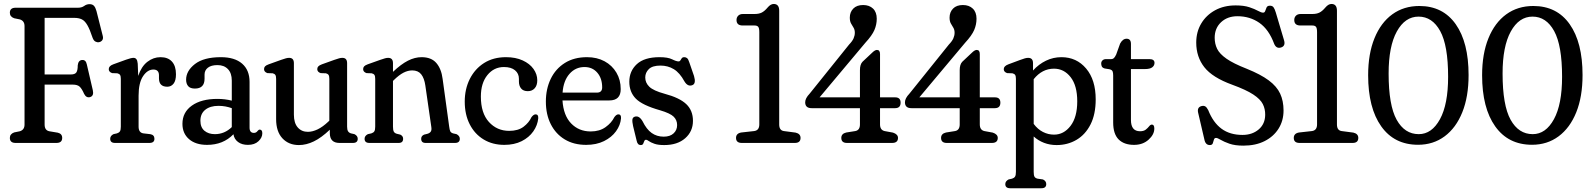

<svg xmlns="http://www.w3.org/2000/svg" viewBox="-20 -740 8248 994"><path d="M384 -700Q403 -700 415.8 -709.2Q428.5 -718.5 443.5 -718.5Q458.5 -718.5 466.5 -709.8Q474.5 -701 479.5 -682.5L512 -554Q515.5 -540.5 509.5 -532Q503.5 -523.5 492 -521.5Q483 -520 474 -524.8Q465 -529.5 459.5 -544Q445 -588 432 -610.2Q419 -632.5 403.2 -640Q387.5 -647.5 364.5 -647.5H211V-354.5H347Q368 -354.5 375.2 -365Q382.5 -375.5 382.5 -402Q385.5 -428 405 -429.5Q424.5 -431 429.5 -406.5L460.5 -273Q467 -244 447 -237.5Q427 -231.5 415.5 -254Q404 -280.5 392.5 -291.2Q381 -302 356.5 -302H211V-95Q211 -65.5 235 -60.5L279.5 -53Q302 -47.5 302 -26Q302 0 272 0H61Q31 0 31 -26Q31 -46.5 53.5 -54.5L83 -60.5Q107 -68 107 -95V-605Q107 -632 83 -639.5L53.5 -645.5Q31 -653.5 31 -674Q31 -700 61 -700Z M693 -410.5 695.5 -347Q712 -396 743 -420Q774 -444 811 -444Q849.5 -444 870.2 -421.2Q891 -398.5 891 -355.5Q891 -322.5 878.5 -306.8Q866 -291 846 -291Q803 -291 803 -334.5V-350Q803 -380 774 -380Q743.5 -380 720.5 -345.5Q697.5 -311 697.5 -244.5V-84.5Q697.5 -53 722.5 -49.5L757.5 -45.5Q779.5 -42 779.5 -21.5Q779.5 0 753.5 0H575.5Q550.5 0 550.5 -21.5Q550.5 -37 567.5 -45.5L585.5 -49.5Q596.5 -53 601 -60.2Q605.5 -67.5 605.5 -84.5V-331.5Q605.5 -346 601.5 -352Q597.5 -358 587.5 -360.5L560.5 -361.5Q543 -367.5 543 -382Q543 -398.5 566.5 -407L632.5 -431Q659 -440.5 671 -440.5Q680.5 -440.5 686 -433.8Q691.5 -427 693 -410.5Z M924.5 -99Q924.5 -158.5 973.2 -193.2Q1022 -228 1105.5 -228Q1145 -228 1180 -219V-322.5Q1180 -361.5 1160 -382.2Q1140 -403 1106 -403Q1073.5 -403 1056.2 -389.5Q1039 -376 1039 -354V-332.5Q1039 -281.5 989 -281.5Q965 -281.5 954.2 -294Q943.5 -306.5 943.5 -327.5Q943.5 -373 989.2 -408.5Q1035 -444 1123.5 -444Q1195 -444 1233.5 -410.5Q1272 -377 1272 -316V-79Q1272 -52 1294.5 -52Q1306.5 -52 1313.5 -62Q1319 -69 1324.5 -69Q1338 -69 1338 -50Q1338 -27.5 1318 -8.8Q1298 10 1263.5 10Q1232.5 10 1212.5 -4.8Q1192.5 -19.5 1188.5 -45Q1135.5 10 1052 10Q993 10 958.8 -19.5Q924.5 -49 924.5 -99ZM1017.5 -115Q1017.5 -80.5 1038.5 -63Q1059.5 -45.5 1092.5 -45.5Q1142.5 -45.5 1180 -82V-180Q1164.5 -185.5 1147.5 -188.8Q1130.5 -192 1111 -192Q1068 -192 1042.8 -171.8Q1017.5 -151.5 1017.5 -115Z M1409.5 -123V-331.5Q1409.5 -346 1405.5 -352Q1401.5 -358 1392 -360.5L1364.5 -361.5Q1347 -367.5 1347 -382Q1347 -390.5 1352 -396.2Q1357 -402 1371 -407L1435 -430Q1451.5 -436 1460.5 -438.2Q1469.5 -440.5 1477 -440.5Q1501.5 -440.5 1501.5 -413V-146.5Q1501.5 -103 1521.5 -80.2Q1541.5 -57.5 1574 -57.5Q1597.5 -57.5 1624.2 -70.2Q1651 -83 1680 -110.5L1685 -115.5V-331.5Q1685 -346 1681 -352Q1677 -358 1667.5 -360.5L1640 -361.5Q1622.5 -367.5 1622.5 -382Q1622.5 -390.5 1627.8 -396.2Q1633 -402 1646.5 -407L1710.5 -430Q1727 -436 1736 -438.2Q1745 -440.5 1752.5 -440.5Q1777 -440.5 1777 -413V-84.5Q1777 -68 1782 -60.2Q1787 -52.5 1797 -49.5L1815 -45.5Q1832 -37 1832 -21.5Q1832 0 1807 0H1737.5Q1687.5 0 1687.5 -51V-68.5Q1644 -27 1604.8 -8Q1565.5 11 1527.5 11Q1474.5 11 1442 -24Q1409.5 -59 1409.5 -123Z M2014.5 -413V-368Q2056 -407.5 2091.8 -425.8Q2127.5 -444 2162.5 -444Q2213 -444 2239 -413.8Q2265 -383.5 2271.5 -331.5L2305.5 -84.5Q2307.5 -68 2311 -60.5Q2314.5 -53 2325.5 -49.5L2343.5 -45.5Q2360.5 -36.5 2360.5 -21.5Q2360.5 0 2335.5 0H2183.5Q2160.5 0 2160.5 -21.5Q2160.5 -36.5 2175.5 -43L2193.5 -47.5Q2205 -51 2210.2 -58.8Q2215.5 -66.5 2213 -82.5L2182 -297.5Q2176.5 -335.5 2160.5 -355.5Q2144.5 -375.5 2114 -375.5Q2092 -375.5 2069 -363.8Q2046 -352 2019 -325.5L2014.5 -321V-84.5Q2014.5 -67 2018.5 -59Q2022.5 -51 2034 -47.5L2052.5 -43Q2067 -36 2067 -21.5Q2067 0 2044 0H1892.5Q1867.5 0 1867.5 -21.5Q1867.5 -37 1884.5 -45.5L1902.5 -49.5Q1913.5 -53 1918 -60.2Q1922.5 -67.5 1922.5 -84.5V-331.5Q1922.5 -346 1918.5 -352Q1914.5 -358 1904.5 -360.5L1877.5 -361.5Q1860 -367.5 1860 -382Q1860 -390.5 1865 -396.2Q1870 -402 1883.5 -407L1948 -430Q1964.5 -436 1973.5 -438.2Q1982.5 -440.5 1989.5 -440.5Q2014.5 -440.5 2014.5 -413Z M2761.5 -324.5Q2761.5 -297.5 2748 -282.8Q2734.5 -268 2712.5 -268Q2689.5 -268 2678 -281.8Q2666.5 -295.5 2666.5 -318.5V-332Q2666.5 -359.5 2646.2 -376.2Q2626 -393 2589 -393Q2537 -393 2503.2 -351.2Q2469.5 -309.5 2469.5 -240Q2469.5 -154.5 2511.2 -108.5Q2553 -62.5 2616 -62.5Q2662.5 -62.5 2690.5 -83.8Q2718.5 -105 2731.5 -133.5Q2742.5 -148 2753 -148Q2768 -148 2766.5 -127Q2763 -91.5 2741 -60Q2719 -28.5 2680.8 -9.2Q2642.5 10 2591 10Q2530 10 2483.8 -18Q2437.5 -46 2411.8 -96.5Q2386 -147 2386 -214Q2386 -279 2412.2 -331.2Q2438.5 -383.5 2486.2 -413.8Q2534 -444 2599.5 -444Q2649.5 -444 2686 -427.2Q2722.5 -410.5 2742 -383Q2761.5 -355.5 2761.5 -324.5Z M3193.5 -278.5Q3193.5 -220 3134.5 -220H2892Q2897 -142 2937 -100.8Q2977 -59.5 3038 -59.5Q3084 -59.5 3115 -81.8Q3146 -104 3160.5 -133.5Q3171 -148 3181.5 -148Q3196.5 -148 3195 -127Q3192 -92 3169.2 -60.5Q3146.5 -29 3107 -9.5Q3067.5 10 3014.5 10Q2950.5 10 2903.8 -18.2Q2857 -46.5 2831.5 -97Q2806 -147.5 2806 -214Q2806 -279.5 2831.2 -331.8Q2856.5 -384 2904.2 -414Q2952 -444 3019 -444Q3070.5 -444 3109.8 -422.8Q3149 -401.5 3171.2 -364Q3193.5 -326.5 3193.5 -278.5ZM3006 -393Q2959.5 -393 2928.2 -357.5Q2897 -322 2892.5 -260.5H3070Q3097.5 -260.5 3097.5 -287.5Q3097.5 -334.5 3072.2 -363.8Q3047 -393 3006 -393Z M3416 -32.5Q3449 -32.5 3467.2 -49.5Q3485.5 -66.5 3485.5 -92.5Q3485.5 -118 3467.8 -135.8Q3450 -153.5 3397.5 -169Q3305.5 -195 3271.8 -229.2Q3238 -263.5 3238 -317Q3238 -372 3277 -408Q3316 -444 3394.5 -444Q3437.5 -444 3459.5 -433Q3481.5 -422 3493.5 -422Q3499.5 -422 3502.5 -427.5Q3505.5 -433 3509.5 -438.5Q3513.5 -444 3523 -444Q3531 -444 3537.2 -438.8Q3543.5 -433.5 3548.5 -417.5L3573 -346.5Q3584.5 -307.5 3565 -299.5Q3541 -289.5 3523.5 -318.5Q3499 -363.5 3468.2 -382Q3437.5 -400.5 3399.5 -400.5Q3357.5 -400.5 3339 -382.2Q3320.5 -364 3320.5 -339Q3320.5 -311.5 3341.5 -291Q3362.5 -270.5 3421 -254.5Q3498 -234 3532.8 -201Q3567.5 -168 3567.5 -114.5Q3567.5 -59.5 3527.2 -24.2Q3487 11 3419 11Q3386.5 11 3367.8 4.2Q3349 -2.5 3339.2 -9.5Q3329.5 -16.5 3325 -16.5Q3318 -16.5 3315.5 -9.5Q3313 -2.5 3309.8 4.2Q3306.5 11 3297 11Q3280.5 11 3276 -11.5L3257.5 -87.5Q3252.5 -110.5 3254 -121.5Q3255.5 -132.5 3266.5 -136Q3288.5 -143 3306.5 -112.5Q3327 -70.5 3353.8 -51.5Q3380.5 -32.5 3416 -32.5Z M3825 -608Q3793 -608 3793 -636.5Q3793 -650 3801.8 -658.8Q3810.5 -667.5 3826 -667.5H3886Q3909 -667.5 3923.8 -675Q3938.5 -682.5 3954 -701Q3969.5 -719.5 3985.5 -719.5Q4014 -719.5 4014 -684.5V-95.5Q4014 -65 4038 -61.5L4099 -53.5Q4124.5 -47.5 4124.5 -26Q4124.5 0 4095 0H3820.5Q3790.5 0 3790.5 -26Q3790.5 -49 3817 -54L3884.5 -61.5Q3911 -65 3911 -96V-573.5Q3911 -594 3905.5 -601Q3900 -608 3886.5 -608Z M4432 -377Q4432 -406 4445 -420L4494.5 -466.5Q4509.5 -481.5 4520 -481.5Q4536 -481.5 4536 -460V-236H4614.5Q4642.5 -236 4642.5 -208.5Q4642.5 -180 4614 -180H4536V-96Q4536 -67 4559.5 -61.5L4603 -53.5Q4629 -45 4629 -26Q4629 0 4598.5 0H4365Q4335.5 0 4335.5 -26Q4335.5 -48 4361 -54L4408 -61.5Q4432 -66 4432 -96V-180H4182Q4148.5 -180 4148.5 -210.5Q4148.5 -231 4171.5 -255L4376 -509.5Q4392.5 -526.5 4399 -541.2Q4405.5 -556 4405.5 -570.5Q4405.5 -586 4399 -596.5Q4392.5 -607 4386 -618.5Q4379.5 -630 4379.5 -649Q4379.5 -677 4397.5 -695.5Q4415.5 -714 4448.5 -714Q4480.5 -714 4499.8 -695.5Q4519 -677 4519 -643Q4519 -613 4507 -584.8Q4495 -556.5 4459.5 -518L4223 -236H4432Z M4948.5 -377Q4948.5 -406 4961.5 -420L5011 -466.5Q5026 -481.5 5036.5 -481.5Q5052.5 -481.5 5052.5 -460V-236H5131Q5159 -236 5159 -208.5Q5159 -180 5130.5 -180H5052.5V-96Q5052.5 -67 5076 -61.5L5119.5 -53.5Q5145.5 -45 5145.5 -26Q5145.5 0 5115 0H4881.5Q4852 0 4852 -26Q4852 -48 4877.5 -54L4924.5 -61.5Q4948.5 -66 4948.5 -96V-180H4698.5Q4665 -180 4665 -210.5Q4665 -231 4688 -255L4892.5 -509.5Q4909 -526.5 4915.5 -541.2Q4922 -556 4922 -570.5Q4922 -586 4915.5 -596.5Q4909 -607 4902.5 -618.5Q4896 -630 4896 -649Q4896 -677 4914 -695.5Q4932 -714 4965 -714Q4997 -714 5016.2 -695.5Q5035.5 -677 5035.5 -643Q5035.5 -613 5023.5 -584.8Q5011.5 -556.5 4976 -518L4739.5 -236H4948.5Z M5328 -413V-375Q5358 -408 5395.5 -426Q5433 -444 5475 -444Q5553.5 -444 5603 -385.2Q5652.5 -326.5 5652.5 -225.5Q5652.5 -148.5 5625.8 -95.8Q5599 -43 5553 -16Q5507 11 5450 11Q5415.5 11 5385.2 -0.5Q5355 -12 5331.5 -33.5V150Q5331.5 167 5335.5 174.5Q5339.5 182 5351.5 185L5379.5 189Q5396.5 197 5396.5 213Q5396.5 234.5 5371.5 234.5H5209.5Q5184.5 234.5 5184.5 213Q5184.5 198 5201.5 189L5219.5 185Q5230.5 181.5 5235 174.2Q5239.5 167 5239.5 150V-331.5Q5239.5 -346 5235.5 -352Q5231.5 -358 5221.5 -360.5L5194 -361.5Q5176.5 -367.5 5176.5 -382Q5176.5 -398 5200.5 -407L5259.5 -429Q5276.5 -435.5 5286 -438Q5295.5 -440.5 5303 -440.5Q5328 -440.5 5328 -413ZM5436.5 -384.5Q5375 -384.5 5331.5 -330V-98.5Q5352.5 -70.5 5379.5 -56.8Q5406.5 -43 5437 -43Q5487.5 -43 5522.2 -88.2Q5557 -133.5 5557 -215.5Q5557 -296.5 5522.8 -340.5Q5488.5 -384.5 5436.5 -384.5Z M5724 -381.5 5699 -385.5Q5687.5 -389 5684.2 -396Q5681 -403 5681 -411.5Q5681 -421 5687.8 -427.5Q5694.5 -434 5706.5 -434H5733.5Q5741 -434 5746.5 -439Q5752 -444 5758.5 -457.5L5779 -514.5Q5792.5 -539.5 5812.5 -539.5Q5835 -539.5 5835 -512.5V-434H5930.5Q5957 -434 5957 -414.5Q5957 -400.5 5945.2 -391.5Q5933.5 -382.5 5908 -382.5H5835V-119Q5835 -60.5 5882 -60.5Q5901 -60.5 5911.8 -69Q5922.5 -77.5 5929.2 -86.2Q5936 -95 5943.5 -95Q5956 -95 5956 -74.5Q5956 -43.5 5926.2 -16.8Q5896.5 10 5851 10Q5799.5 10 5771.2 -18.2Q5743 -46.5 5743 -106V-349.5Q5743 -363.5 5739.8 -371Q5736.5 -378.5 5724 -381.5Z M6417 14Q6373.5 14 6345 4Q6316.5 -6 6299.8 -16Q6283 -26 6275.5 -26Q6267 -26 6264.5 -16.8Q6262 -7.5 6258.8 1.8Q6255.5 11 6243.5 11Q6220.5 11 6215 -18.5L6182.5 -158Q6177 -185 6201 -191Q6212.5 -193.5 6220 -189Q6227.5 -184.5 6235 -170Q6260.5 -105.5 6304 -73.5Q6347.5 -41.5 6412.5 -41.5Q6463 -41.5 6496.2 -69.8Q6529.5 -98 6530 -145.5Q6530.5 -175.5 6517.8 -201Q6505 -226.5 6468.2 -250.8Q6431.5 -275 6359 -301.5Q6257 -338.5 6215 -392Q6173 -445.5 6173 -519.5Q6173 -575 6198.8 -618.2Q6224.5 -661.5 6270.5 -686.8Q6316.5 -712 6377 -712Q6419.5 -712 6447.5 -702.8Q6475.5 -693.5 6492.5 -684Q6509.5 -674.5 6519 -674.5Q6527.5 -674.5 6530.2 -683.5Q6533 -692.5 6537.2 -701.5Q6541.5 -710.5 6554.5 -710.5Q6566.5 -710.5 6572.8 -702.8Q6579 -695 6585 -675L6627.5 -532Q6636.5 -502.5 6613 -494.5Q6588 -486 6576.5 -513Q6549 -587.5 6499.8 -621.8Q6450.5 -656 6386.5 -656Q6334.5 -656 6301.5 -625Q6268.5 -594 6268.5 -544.5Q6268.5 -513.5 6281.2 -487.2Q6294 -461 6329.8 -436Q6365.5 -411 6434.5 -384Q6506.5 -355 6548.2 -324Q6590 -293 6607.5 -255.2Q6625 -217.5 6625 -168Q6625 -115 6599.2 -74Q6573.5 -33 6527 -9.5Q6480.5 14 6417 14Z M6712.5 -608Q6680.5 -608 6680.5 -636.5Q6680.5 -650 6689.2 -658.8Q6698 -667.5 6713.5 -667.5H6773.5Q6796.5 -667.5 6811.2 -675Q6826 -682.5 6841.5 -701Q6857 -719.5 6873 -719.5Q6901.5 -719.5 6901.5 -684.5V-95.5Q6901.5 -65 6925.5 -61.5L6986.5 -53.5Q7012 -47.5 7012 -26Q7012 0 6982.5 0H6708Q6678 0 6678 -26Q6678 -49 6704.5 -54L6772 -61.5Q6798.5 -65 6798.5 -96V-573.5Q6798.5 -594 6793 -601Q6787.5 -608 6774 -608Z M7328 -709Q7450 -709 7516.5 -614.5Q7583 -520 7583 -351.5Q7583 -239.5 7550.5 -158.8Q7518 -78 7459 -34.2Q7400 9.5 7321.5 9.5Q7198.5 9.5 7130.8 -85.8Q7063 -181 7063 -350.5Q7063 -461.5 7095.8 -542Q7128.5 -622.5 7188 -665.8Q7247.5 -709 7328 -709ZM7477 -342.5Q7477 -504.5 7436 -579.2Q7395 -654 7324 -654Q7254 -654 7211.5 -577Q7169 -500 7169 -359.5Q7169 -195 7210.5 -120.2Q7252 -45.5 7325 -45.5Q7392.5 -45.5 7434.8 -122.8Q7477 -200 7477 -342.5Z M7918 -709Q8040 -709 8106.5 -614.5Q8173 -520 8173 -351.5Q8173 -239.5 8140.5 -158.8Q8108 -78 8049 -34.2Q7990 9.5 7911.5 9.5Q7788.5 9.5 7720.8 -85.8Q7653 -181 7653 -350.5Q7653 -461.5 7685.8 -542Q7718.5 -622.5 7778 -665.8Q7837.5 -709 7918 -709ZM8067 -342.5Q8067 -504.5 8026 -579.2Q7985 -654 7914 -654Q7844 -654 7801.5 -577Q7759 -500 7759 -359.5Q7759 -195 7800.5 -120.2Q7842 -45.5 7915 -45.5Q7982.5 -45.5 8024.8 -122.8Q8067 -200 8067 -342.5Z"/></svg>

Font: Fraunces 144pt S100
Style: Regular
Weight: 400
Version: Version 1.000; ttfautohint (v1.8.3)